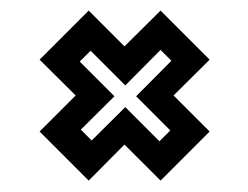

<svg xmlns="http://www.w3.org/2000/svg" viewBox="-20 -472 458 354"><path d="M276 -139 209.5 -205.5 143.5 -139 53 -229.5 119.5 -296 53 -362 143.5 -452.5 209.5 -386.5 276 -452.5 366.5 -362 300 -296 366.5 -229.5ZM274 -211.5 294 -231.5 231 -294.5 296 -360 276 -380 211 -314.5 147 -378.5 127 -358.5 191 -294.5 129 -233 149 -213 211 -274.5Z"/></svg>

Font: Tourney Condensed SemiBold
Style: Regular
Weight: 600
Width: 3
Designer: Tyler Finck
Foundry: Etcetera Type Co
Version: Version 1.010; ttfautohint (v1.8.3)